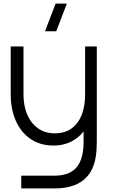

<svg xmlns="http://www.w3.org/2000/svg" viewBox="-20 -800 632 1075"><path d="M291.5 -780H354.5L295 -625H232ZM456.5 -540H522V-7.5Q522 42 516 78.5Q487.5 255 284.5 255H99V183.5H284.5Q370.5 183.5 409.5 136Q448.5 88.5 448 -8.5V-64Q418 -26 375.5 -5.5Q333 15 279.5 15Q205.5 15 151.2 -22Q97 -59 68.5 -124Q40 -189 40 -270.5V-540H111.5V-270.5Q111.5 -208.5 132.2 -159.2Q153 -110 192.5 -81.8Q232 -53.5 287 -53.5Q343 -53.5 381 -81.2Q419 -109 437.8 -157.8Q456.5 -206.5 456.5 -270.5Z"/></svg>

Font: CCSD_manrope
Style: Regular
Weight: 400
Designer: Mikhail Sharanda
Foundry: Mikhail Sharanda
Version: Version 4.503